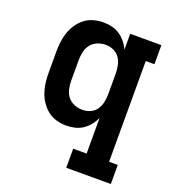

<svg xmlns="http://www.w3.org/2000/svg" viewBox="-135 -644 869 955"><g transform="rotate(20 300.0 -166.5)"><path d="M323 205V104H394V-85Q385 -64 370.5 -46Q356 -28 337.5 -15.5Q319 -3 296.5 2.5Q274 8 251 8Q225 8 199 1Q173 -6 152.5 -22Q132 -38 117 -60Q102 -82 93.5 -107Q85 -132 82 -158Q79 -184 79 -210V-320Q79 -346 82 -372Q85 -398 93.5 -423Q102 -448 117 -470Q132 -492 152.5 -508Q173 -524 199 -531Q225 -538 251 -538Q274 -538 296.5 -532.5Q319 -527 337.5 -514.5Q356 -502 370.5 -484Q385 -466 394 -445V-530H559V-429H513V104H559V205ZM299 -93Q321 -93 341 -102Q361 -111 373 -128.5Q385 -146 389.5 -167.5Q394 -189 394 -210V-320Q394 -341 389.5 -362.5Q385 -384 373 -401.5Q361 -419 341 -428Q321 -437 299 -437Q277 -437 256 -428.5Q235 -420 221.5 -403Q208 -386 203 -364Q198 -342 198 -320V-210Q198 -188 203 -166Q208 -144 221.5 -127Q235 -110 256 -101.5Q277 -93 299 -93Z"/></g></svg>

Font: Iosevka Slab Extended
Style: Bold
Weight: 700
Width: 7
Monospace: yes
Designer: Belleve Invis
Foundry: Belleve Invis
Version: Version 11.1.0; ttfautohint (v1.8.3)